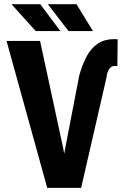

<svg xmlns="http://www.w3.org/2000/svg" viewBox="-20 -909 608 929"><path d="M295.4 -190.9 363.3 -543Q378.4 -598.1 400.1 -637.7Q421.9 -677.2 454.1 -698.5Q486.3 -719.7 532.2 -719.7L549.3 -719.2L547.9 -589.8H532.2Q522.5 -589.8 514.4 -582.3Q506.3 -574.7 501.5 -562.5Q496.6 -550.3 495.6 -535.6L372.6 0H260.3ZM173.8 -710.9 285.6 -192.9 320.8 0H208.5L11.7 -710.9ZM272 -758.8H152.8L35.6 -888.7H174.8ZM429.7 -758.8H311.5L211.4 -888.7H350.1Z"/></svg>

Font: Roboto Condensed ExtraBold
Style: Regular
Weight: 800
Designer: Christian Robertson
Foundry: Google
Version: Version 3.008; 2023